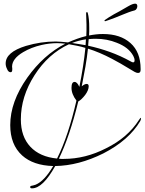

<svg xmlns="http://www.w3.org/2000/svg" viewBox="-20 -821 791 1050"><path d="M155 209Q145 209 145 202Q145 196 152.5 195Q160 194 175 189Q223 169 271 87Q162 84 101 29Q36 -30 36 -137Q36 -264 129 -396Q218 -521 337 -582Q309 -585 292 -585Q272 -585 250.5 -582.5Q229 -580 207 -575Q151 -562 107 -536Q46 -500 46 -456Q46 -451 47 -448V-440Q47 -426 38 -426Q25 -426 18 -445Q11 -459 11 -474Q11 -536 122 -570Q203 -594 285 -594Q298 -594 315 -592.5Q332 -591 352 -589Q377 -600 402 -609Q427 -618 452 -624Q453 -641 453 -656.5Q453 -672 453 -686Q453 -696 452 -716.5Q451 -737 451 -747Q451 -755 456 -755Q458 -755 460 -750Q468 -721 468 -669Q468 -659 468 -648.5Q468 -638 467 -627Q487 -631 506 -633Q525 -635 543 -635Q638 -635 693.5 -585.5Q749 -536 749 -444V-439Q749 -422 735 -422Q727 -422 716 -428Q670 -456 639.5 -473.5Q609 -491 593 -499Q559 -517 526 -531Q493 -545 461 -555Q456 -507 447 -455.5Q438 -404 427 -349Q443 -362 454 -362Q465 -362 465 -349Q465 -328 446 -302Q426 -276 408 -266Q385 -172 358.5 -93.5Q332 -15 302 47Q309 48 315.5 48Q322 48 329 48Q447 48 560 -10Q678 -68 740 -165Q748 -177 750 -177Q751 -176 751 -174Q751 -166 747 -159Q685 -54 545 18Q410 85 282 87Q214 209 155 209ZM708 -480Q716 -480 716 -491Q716 -502 709 -515Q684 -562 619 -587Q565 -609 503 -609Q493 -609 484 -608.5Q475 -608 465 -607L462 -571Q522 -558 580.5 -537Q639 -516 695 -485Q703 -480 708 -480ZM448 -574 450 -606Q410 -600 374 -586ZM292 46Q323 -16 349.5 -95.5Q376 -175 398 -271Q371 -306 371 -341Q371 -373 388 -373Q402 -373 414 -346Q437 -459 447 -559Q425 -566 402.5 -570.5Q380 -575 357 -579Q243 -526 169 -410Q94 -293 94 -168Q94 -74 146 -18.5Q198 37 292 46ZM556 -705Q551 -705 551 -708Q551 -711 576.5 -727Q602 -743 633 -759Q659 -774 682.5 -787.5Q706 -801 719 -801Q731 -801 731 -787Q731 -780 727 -773Q723 -766 716 -764Q709 -762 700 -759.5Q691 -757 684 -754Q669 -748 648.5 -740Q628 -732 609 -724Q589 -717 573.5 -711Q558 -705 556 -705Z"/></svg>

Font: Love Light
Style: Regular
Weight: 400
Designer: Robert E. Leuschke
Foundry: Robert E. Leuschke
Version: Version 1.010; ttfautohint (v1.8.3)